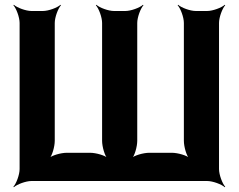

<svg xmlns="http://www.w3.org/2000/svg" viewBox="-20 -757 998 803"><path d="M159 -711H112C88 -711 51 -725 38 -737L36 -735C48 -722 62 -685 62 -661V-50C62 -26 48 11 36 24L38 26C51 14 88 0 112 0H846C870 0 907 14 920 26L922 24C910 11 896 -26 896 -50V-661C896 -685 910 -722 922 -735L920 -737C907 -725 870 -711 846 -711H799C775 -711 738 -725 725 -737L723 -735C735 -722 749 -685 749 -661V-168C749 -144 760 -104 773 -92L775 -94C763 -107 723 -118 699 -118H604C580 -118 540 -107 528 -94L530 -92C543 -104 554 -144 554 -168V-661C554 -685 568 -722 580 -735L578 -737C565 -725 528 -711 504 -711H457C433 -711 396 -725 383 -737L381 -735C393 -722 407 -685 407 -661V-168C407 -144 418 -104 431 -92L433 -94C421 -107 381 -118 357 -118H259C235 -118 195 -107 183 -94L185 -92C198 -104 209 -144 209 -168V-661C209 -685 223 -722 235 -735L233 -737C220 -725 183 -711 159 -711Z"/></svg>

Font: Asimov
Style: Edge
Weight: 500
Designer: Google
Version: Version 2.000980: 2014